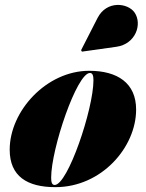

<svg xmlns="http://www.w3.org/2000/svg" viewBox="-20 -762 604 792"><path d="M460 -569C539.5 -580 568 -662.5 535 -710.5C508 -749.5 420.5 -762 382.5 -688L314.5 -555L318 -549ZM208.5 10C399.5 10 541.5 -155 541.5 -310C541.5 -420 464 -470 348 -470C172 -470 20 -304.5 20 -144.5C20 -34.5 92.5 10 208.5 10ZM205.5 1C194.5 1 191 -10 191 -29C191 -148 297 -461 351 -461C362 -461 365.5 -450 365.5 -431C365.5 -312 259.5 1 205.5 1Z"/></svg>

Font: Bodoni* 24pt Fatface
Style: Italic
Weight: 900
Italic angle: -13°
Version: Version 2.3